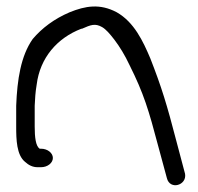

<svg xmlns="http://www.w3.org/2000/svg" viewBox="-20 -563 600 581"><path d="M91 -307C101 -388 153 -448 226 -476H228C255 -488 268 -493 289 -481C301 -474 312 -461 326 -443C342 -422 358 -396 372 -366C415 -280 430 -230 459 -120L485 -24C494 13 546 -2 540 -37L514 -135C485 -247 469 -299 435 -386C413 -438 386 -496 333 -526C282 -553 238 -545 191 -526C144 -506 107 -478 79 -445C43 -394 32 -322 29 -243V-180C29 -141 30 -94 56 -73C67 -63 79 -57 94 -57H104C124 -57 140 -70 140 -85C140 -100 124 -113 104 -113H100C88 -121 85 -148 85 -180V-243C86 -264 87 -284 91 -307Z"/></svg>

Font: Stray Cat
Style: BdExt
Weight: 700
Version: Version 1.0